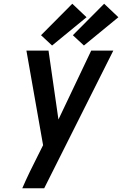

<svg xmlns="http://www.w3.org/2000/svg" viewBox="-20 -1005 652 1025"><path d="M99 0H216Q308 -184 400.5 -367.5Q493 -551 585 -735H467L292 -367L239 -735H121L210 -230L182 -174Q160 -131 139 -87.5Q118 -44 99 0ZM428 -762 612 -913 536 -985 369 -817ZM258 -762 442 -913 366 -985 199 -817Z"/></svg>

Font: Iosevka Sparkle SmBdObl
Style: Regular
Weight: 600
Italic angle: -9°
Designer: Belleve Invis
Foundry: Belleve Invis
Version: Version 4.5.0; ttfautohint (v1.8.3)